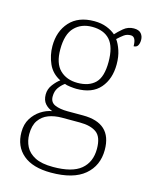

<svg xmlns="http://www.w3.org/2000/svg" viewBox="-119 -637 754 954"><g transform="rotate(15 258.0 -159.5)"><path d="M236 240Q142 240 92.5 198Q43 156 43 83Q43 42 61 13Q79 -16 106.5 -34Q134 -52 164 -57Q142 -64 126.5 -81.5Q111 -99 111 -129Q111 -157 128.5 -180Q146 -203 163 -215Q119 -237 100 -280Q81 -323 81 -370Q81 -446 125 -494.5Q169 -543 251 -543Q287 -543 315 -532Q343 -521 361 -505Q374 -520 397 -539.5Q420 -559 450 -559Q476 -559 487.5 -545.5Q499 -532 499 -513Q499 -495 492.5 -484Q486 -473 471 -473Q471 -522 444 -522Q424 -522 409.5 -511.5Q395 -501 378 -485Q392 -466 402.5 -435Q413 -404 413 -364Q413 -289 372.5 -242Q332 -195 251 -195Q239 -195 218.5 -197.5Q198 -200 190 -204Q172 -191 159.5 -173Q147 -155 147 -128Q147 -98 172.5 -87Q198 -76 238 -76H317Q466 -76 466 62Q466 143 408.5 191.5Q351 240 236 240ZM248 -225Q307 -225 339 -256.5Q371 -288 371 -365Q371 -443 339.5 -478Q308 -513 248 -513Q192 -513 157.5 -477.5Q123 -442 123 -364Q123 -292 157.5 -258.5Q192 -225 248 -225ZM239 210Q337 210 382 172.5Q427 135 427 67Q427 6 397 -16Q367 -38 311 -38H219Q181 -38 150.5 -26.5Q120 -15 101.5 11.5Q83 38 83 83Q83 117 97.5 146Q112 175 146 192.5Q180 210 239 210Z"/></g></svg>

Font: Noto Serif Tamil ExtraLight
Style: Italic
Weight: 200
Italic angle: -12°
Designer: Indian Type Foundry, Tom Grace, and the Monotype Design Team
Foundry: Monotype Imaging Inc.
Version: Version 2.003; ttfautohint (v1.8.4.7-5d5b)